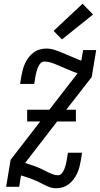

<svg xmlns="http://www.w3.org/2000/svg" viewBox="-20 -1004 540 1032"><path d="M281 8Q266 8 252 3.5Q238 -1 225.5 -7Q213 -13 200.5 -19.5Q188 -26 175 -32Q162 -38 149 -42.5Q136 -47 122 -52L93 -61L83 0H13L37 -145L196 -351H126V-414H245L397 -610L375 -618Q356 -626 336.5 -634Q317 -642 298 -650.5Q279 -659 259 -666Q239 -673 217 -673Q205 -673 196.5 -662.5Q188 -652 183.5 -641Q179 -630 176 -618.5Q173 -607 171 -596L164 -553H88L95 -596Q98 -613 102.5 -630Q107 -647 115 -664Q123 -681 134.5 -696Q146 -711 161 -722Q176 -733 193.5 -738Q211 -743 229 -743Q252 -743 274.5 -735.5Q297 -728 318 -719Q339 -710 360.5 -701Q382 -692 403 -683L417 -678L427 -735H497L473 -590L336 -414H388V-351H287L115 -128L146 -118Q158 -114 170.5 -109.5Q183 -105 195 -99.5Q207 -94 218.5 -88Q230 -82 241.5 -76.5Q253 -71 266 -66.5Q279 -62 292 -62Q304 -62 312.5 -72.5Q321 -83 325.5 -94Q330 -105 333 -116.5Q336 -128 338 -139L345 -183H421L414 -139Q411 -122 406.5 -105Q402 -88 394 -71Q386 -54 374.5 -39Q363 -24 348 -13Q333 -2 315.5 3Q298 8 281 8ZM313 -792 268 -838 424 -984 480 -926Z"/></svg>

Font: Iosevka Gothic
Style: Italic
Weight: 400
Italic angle: -9°
Monospace: yes
Designer: Belleve Invis
Foundry: Belleve Invis
Version: Version 15.5.1; ttfautohint (v1.8.4)